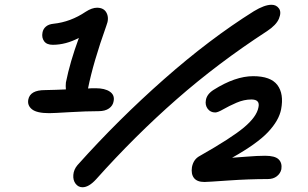

<svg xmlns="http://www.w3.org/2000/svg" viewBox="-20 -747 1284 801"><path d="M324.2 34.2Q306.6 34.2 295.4 19.5Q284.2 4.9 285.9 -17.3Q287.6 -39.6 303.2 -58.1Q472.7 -247.6 663.6 -416Q854.5 -584.5 1039.1 -700.2Q1083.5 -727.1 1112.8 -727.1Q1132.8 -727.1 1143.8 -711.7Q1154.8 -696.3 1143.8 -669.4Q1132.8 -642.6 1094.2 -617.2Q889.2 -483.9 716.6 -332.5Q543.9 -181.2 380.9 1Q350.6 34.2 324.2 34.2ZM185.1 -274.9Q133.8 -274.9 113.5 -291Q93.3 -307.1 98.1 -332Q106 -371.1 167 -371.1Q180.2 -371.1 212.4 -372.3Q244.6 -373.5 254.9 -374Q253.4 -387.7 254.9 -402.8Q272 -488.3 309.1 -588.9Q254.4 -560.1 200.2 -560.1Q174.8 -560.1 164.1 -575Q153.3 -589.8 157.2 -610.8Q159.7 -626 171.4 -636Q183.1 -646 203.1 -647.9Q274.4 -655.3 337.9 -698.2Q363.8 -714.8 384.8 -714.8Q414.1 -714.8 425 -692.4Q436 -669.9 423.8 -640.1Q368.7 -485.8 347.2 -377.9Q358.4 -378.9 378.9 -378.9Q417.5 -378.9 438.2 -364.7Q459 -350.6 454.1 -325.2Q451.2 -306.2 434.8 -294.7Q418.5 -283.2 391.1 -283.2Q341.3 -283.2 271.7 -279.1Q202.1 -274.9 185.1 -274.9ZM833 12.2Q802.2 12.2 789.3 -4.4Q776.4 -21 780.8 -49.8Q787.1 -82.5 813 -96.2Q944.8 -170.9 997.8 -215.3Q1050.8 -259.8 1058.1 -298.8Q1065.9 -332 1028.8 -332Q998 -332 966.6 -318.4Q935.1 -304.7 911.9 -291.3Q888.7 -277.8 877.9 -277.8Q857.9 -277.8 846.4 -293.2Q835 -308.6 838.9 -329.1Q842.8 -354 871.1 -372.1Q961.4 -429.2 1036.1 -429.2Q1109.4 -429.2 1137.2 -392.3Q1165 -355.5 1152.8 -291Q1143.6 -244.1 1098.1 -195.8Q1052.7 -147.5 948.2 -88.9Q959 -89.4 1006.6 -93.3Q1054.2 -97.2 1085.9 -97.2Q1127 -97.2 1142.3 -82.3Q1157.7 -67.4 1153.8 -41Q1149.9 -23.4 1135 -11.7Q1120.1 0 1097.2 0Q1017.6 0 931.2 6.1Q844.7 12.2 833 12.2Z"/></svg>

Font: Shantell Sans Irregular
Style: Italic
Weight: 500
Italic angle: -11.31°
Designer: Stephen Nixon, Anya Danilova, Shantell Martin
Foundry: Arrow Type
Version: Version 1.006;[9816181b4]